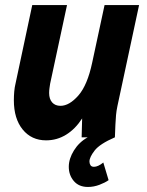

<svg xmlns="http://www.w3.org/2000/svg" viewBox="-20 -545 584 762"><path d="M35 -147Q35 -164 36.5 -181.5Q38 -199 42 -215L108 -525H246L179 -213Q178 -206 176.5 -196Q175 -186 175 -176Q175 -152 187 -138.5Q199 -125 220 -125Q255 -125 291 -166Q327 -207 346 -297L395 -525H532L446 -124Q442 -105 440.5 -88Q439 -71 438 -50L436 0H304L306 -75Q279 -33 242.5 -10.5Q206 12 163 12Q105 12 70 -31Q35 -74 35 -147ZM253 117Q253 85 273.5 52Q294 19 328 0H436Q376 26 355.5 52.5Q335 79 335 96Q335 104 339 110.5Q343 117 353 117Q369 117 390 100L411 170Q397 180 374.5 188.5Q352 197 329 197Q293 197 273 173.5Q253 150 253 117Z"/></svg>

Font: Radio Canada Condensed
Style: Bold Italic
Weight: 700
Width: 3
Italic angle: -12°
Designer: Charles Daoud, Etienne Aubert Bonn, Alexandre Saumier Demers, Jacques Le Bailly
Foundry: Radio-Canada
Version: Version 2.104; ttfautohint (v1.8.4.7-5d5b);gftools[0.9.28.de